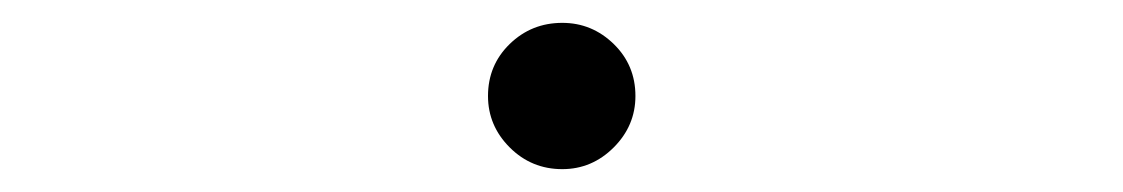

<svg xmlns="http://www.w3.org/2000/svg" viewBox="-20 -442 983 168"><path d="M472 -294Q445 -294 426 -313Q407 -332 407 -358Q407 -385 426 -403.5Q445 -422 472 -422Q498 -422 517 -403.5Q536 -385 536 -358Q536 -332 517 -313Q498 -294 472 -294Z"/></svg>

Font: Zen Kurenaido
Style: Regular
Weight: 400
Designer: Yoshimichi Ohira
Foundry: Positype
Version: Version 1.001